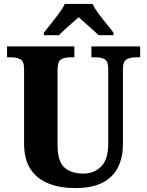

<svg xmlns="http://www.w3.org/2000/svg" viewBox="-20 -951 751 981"><path d="M365 10Q288 10 229 -13Q170 -36 136.5 -86Q103 -136 103 -218V-599Q103 -638 84.5 -648Q66 -658 40 -658H16V-714H360V-658H336Q310 -658 292 -647.5Q274 -637 274 -595V-210Q274 -127 309 -95.5Q344 -64 406 -64Q461 -64 497 -100.5Q533 -137 533 -216V-599Q533 -638 515.5 -648Q498 -658 471 -658H447V-714H696V-658H671Q645 -658 626.5 -647.5Q608 -637 608 -595V-214Q608 -147 583 -96.5Q558 -46 504.5 -18Q451 10 365 10ZM204 -784Q219 -803 240 -829Q261 -855 281 -882Q301 -909 311 -931H453Q463 -909 483 -882Q503 -855 524.5 -829Q546 -803 560 -784V-771H484Q473 -782 454.5 -798.5Q436 -815 416 -832.5Q396 -850 382 -863Q367 -850 348 -833Q329 -816 310.5 -799.5Q292 -783 281 -771H204Z"/></svg>

Font: Noto Serif Myanmar SemiCondensed ExtraBold
Style: Regular
Weight: 800
Width: 4
Designer: Ben Mitchell and the Monotype Design Team
Foundry: Monotype Imaging Inc.
Version: Version 2.106; ttfautohint (v1.8.4.7-5d5b)